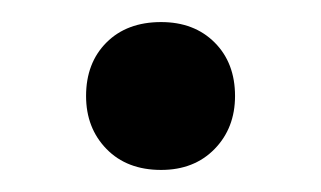

<svg xmlns="http://www.w3.org/2000/svg" viewBox="-20 -144 291 174"><path d="M58 -57Q58 -87 76.5 -105.5Q95 -124 126 -124Q156 -124 174.5 -105.5Q193 -87 193 -57Q193 -28 174.5 -9Q156 10 126 10Q95 10 76.5 -9Q58 -28 58 -57Z"/></svg>

Font: Taviraj Medium
Style: Regular
Weight: 500
Designer: Katatrad Team
Foundry: CadsonDemak
Version: Version 1.030